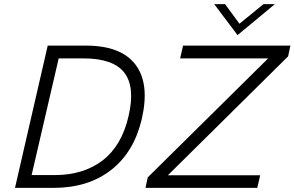

<svg xmlns="http://www.w3.org/2000/svg" viewBox="-20 -911 1428 931"><path d="M1313 -891.1 1131.8 -740.7 1018.6 -891.1H1071.3L1141.1 -795.9L1257.8 -891.1ZM396 -689.9Q566.9 -689.9 637 -597.7Q707 -505.4 667.5 -334Q630.4 -174.3 519.3 -87.2Q408.2 0 238.8 0H52.7L211.4 -689.9ZM1388.2 -689.9 1377 -637.7 793.9 -61H1241.7L1227.5 0H685.5L696.3 -50.8L1280.3 -627.9H853.5L867.7 -689.9ZM603.5 -348.6Q636.2 -490.2 582.5 -559.1Q528.8 -627.9 383.8 -627.9H264.6L133.3 -62H244.1Q385.3 -62 478 -133.5Q570.8 -205.1 603.5 -348.6Z"/></svg>

Font: HK Grotesk Legacy
Style: Italic
Weight: 400
Italic angle: -13°
Designer: Alfredo Marco Pradil
Foundry: Hanken Design Co.
Version: Version 2.022;PS 002.022;hotconv 1.0.88;makeotf.lib2.5.64775